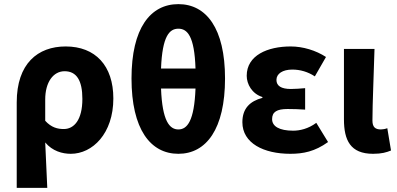

<svg xmlns="http://www.w3.org/2000/svg" viewBox="-20 -733 1922 930"><path d="M61 -237V177H209C206 104 202 33 199 -43C234 -1 282 12 323 12C428 12 529 -86 529 -256C529 -415 442 -508 298 -508C163 -508 61 -425 61 -237ZM379 -254C379 -151 338 -108 289 -108C259 -108 229 -115 199 -148V-251C199 -335 238 -388 293 -388C351 -388 379 -343 379 -254Z M844 -713C708 -713 617 -596 617 -353C617 -108 708 12 844 12C979 12 1070 -108 1070 -353C1070 -596 979 -713 844 -713ZM844 -594C887 -594 922 -559 927 -401H760C766 -559 801 -594 844 -594ZM844 -106C801 -106 766 -147 760 -304H927C921 -147 887 -106 844 -106Z M1154 -141C1154 -39 1258 12 1386 12C1449 12 1505 1 1569 -45L1512 -138C1473 -109 1432 -100 1400 -100C1333 -100 1298 -121 1298 -156C1298 -191 1321 -205 1373 -205C1400 -205 1430 -204 1458 -202V-306C1435 -304 1410 -302 1389 -302C1342 -302 1319 -317 1319 -346C1319 -376 1349 -396 1396 -396C1434 -396 1472 -385 1505 -363L1559 -457C1510 -489 1447 -508 1388 -508C1276 -508 1175 -465 1175 -366C1175 -326 1200 -279 1251 -263V-259C1191 -243 1154 -208 1154 -141Z M1646 -155C1646 -54 1677 12 1787 12C1829 12 1852 5 1874 -4L1856 -112C1846 -108 1833 -106 1825 -106C1798 -106 1784 -117 1784 -149C1784 -232 1791 -380 1794 -496H1646Z"/></svg>

Font: Cambridge Sans Bold
Style: Regular
Weight: 700
Version: Version 2.020;PS 002.020;hotconv 1.0.88;makeotf.lib2.5.64775